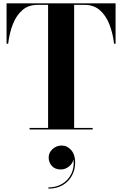

<svg xmlns="http://www.w3.org/2000/svg" viewBox="-20 -770 726 1142"><path d="M269.5 166.8Q269.5 138 292.5 116.8Q315.5 95.6 347.1 95.6Q379.5 95.6 403.3 122.6Q427.1 149.6 427.1 196.4Q427.1 239.6 407.7 275Q388.3 310.4 352.7 331.2Q317.1 352 267.9 352V344.8Q314.3 344.8 350.1 323.2Q385.9 301.6 404.3 263.8Q422.7 226 417.1 177.6Q412.7 201.6 390.9 219.8Q369.1 238 341.9 238Q307.1 238 288.3 216.8Q269.5 195.6 269.5 166.8ZM156 -9H266V-741H202.5Q149 -741 113 -709.8Q77 -678.5 56.5 -626Q36 -573.5 28.5 -510H19V-750H667.5V-510H658.5Q651 -573.5 630.2 -626Q609.5 -678.5 573.5 -709.8Q537.5 -741 484 -741H421V-9H531V0H156Z"/></svg>

Font: Bodoni* 24pt
Style: Bold
Weight: 700
Version: Version 2.3